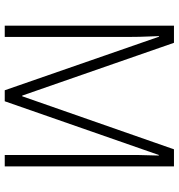

<svg xmlns="http://www.w3.org/2000/svg" viewBox="8 -762 754 810"><g transform="rotate(90 385.0 -357.0)"><path d="M360.8 0 134.8 -650.9H132.3Q133.3 -626 134 -605.5Q134.8 -585 135.3 -567.4Q135.7 -549.8 135.7 -534.7V0H88.4V-713.9H160.6L383.3 -73.7H386.2L609.9 -713.9H682.1V0H633.8V-536.1Q633.8 -549.3 634 -566.4Q634.3 -583.5 635 -604.2Q635.7 -625 636.2 -649.9H633.8L407.2 0Z"/></g></svg>

Font: Open Sans SemiCondensed Light
Style: Regular
Weight: 300
Width: 4
Designer: Monotype Design Team
Foundry: Monotype Imaging Inc.
Version: Version 3.000